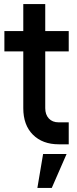

<svg xmlns="http://www.w3.org/2000/svg" viewBox="-20 -700 379 940"><path d="M267.5 6.5Q188.5 6.5 141.2 -40.5Q94 -87.5 94 -170.5V-448.5H1.5V-548H94V-680H201.5V-548H316.5V-448.5H201.5V-170.5Q201.5 -139 219 -120Q236.5 -101 267.5 -101H316.5V6.5ZM163 220 191 54H306L233.5 220Z"/></svg>

Font: Mohave Light SemiBold
Style: Regular
Weight: 600
Version: Version 2.003